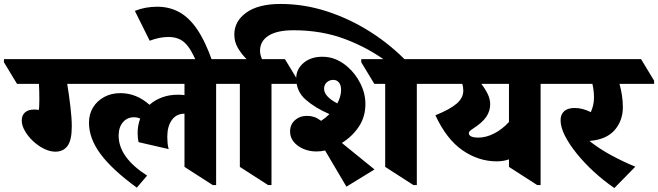

<svg xmlns="http://www.w3.org/2000/svg" viewBox="-94 -926 3328 971"><path d="M186 -159Q158 -159 128 -174Q98 -189 72.5 -213Q47 -237 31.5 -264.5Q16 -292 16 -316Q16 -343 32.5 -357.5Q49 -372 78 -372Q90 -372 102 -370Q105 -382 105 -424Q105 -465 103 -502H-8L-74 -611V-627H316L382 -518V-502H246Q255 -446 262 -387.5Q269 -329 269 -287Q269 -217 247.5 -188Q226 -159 186 -159Z M598 23Q473 -68 414.5 -147Q356 -226 356 -305Q356 -349 376.5 -382.5Q397 -416 433 -435.5Q469 -455 515 -455Q596 -455 662 -396Q689 -420 725.5 -433.5Q762 -447 805 -447Q823 -447 839 -445V-502H300L234 -611V-627H1067L1133 -518V-502H999V10H982L839 -82V-351Q798 -351 775 -319Q752 -287 752 -234Q752 -218 753.5 -202Q755 -186 759 -172L607 -207Q602 -227 602 -253Q602 -292 615 -326Q601 -333 584 -333Q549 -333 527.5 -307.5Q506 -282 506 -240Q506 -130 650 -38Z M900 -613Q886 -644 873 -667Q860 -690 844 -706Q813 -739 757 -739Q713 -739 663 -720L588 -871Q616 -882 643.5 -887Q671 -892 702 -892Q762 -892 812 -865Q862 -838 903.5 -777Q945 -716 981 -613Z M1262 10 1119 -82V-502H1051L985 -611V-627H1153Q1126 -654 1108.5 -684.5Q1091 -715 1091 -751Q1091 -819 1152 -862.5Q1213 -906 1325 -906Q1444 -906 1559.5 -868.5Q1675 -831 1779.5 -764.5Q1884 -698 1968 -610H1868Q1771 -683 1652 -728Q1533 -773 1390 -773Q1307 -773 1264 -745.5Q1221 -718 1221 -669Q1221 -658 1224 -647Q1227 -636 1231 -627H1347L1413 -518V-502H1279V10Z M1658 18 1550 -165Q1530 -160 1506 -160Q1471 -160 1440.5 -173Q1410 -186 1391.5 -208.5Q1373 -231 1373 -261Q1373 -296 1397.5 -318Q1422 -340 1459 -340Q1478 -340 1494.5 -334.5Q1511 -329 1530 -315Q1552 -329 1572 -349Q1500 -380 1452 -422Q1404 -464 1404 -530Q1404 -576 1441 -607.5Q1478 -639 1536 -639Q1573 -639 1605 -625.5Q1637 -612 1665 -587Q1704 -553 1729 -503Q1754 -453 1754 -400Q1754 -336 1721.5 -286.5Q1689 -237 1635 -203L1800 -69ZM1997 10 1854 -82V-502H1799L1733 -611V-627H2082L2148 -518V-502H2014V10ZM1545 -477Q1545 -438 1612 -403Q1631 -439 1631 -471Q1631 -496 1620 -509Q1609 -522 1592 -522Q1572 -522 1558.5 -509.5Q1545 -497 1545 -477Z M2418 -110Q2326 -110 2245 -166Q2164 -222 2108 -343Q2182 -373 2215.5 -402Q2249 -431 2249 -468Q2249 -486 2244 -502H2066L2000 -611V-627H2708L2774 -518V-502H2640V10H2623L2480 -82V-120Q2451 -110 2418 -110ZM2291 -235Q2304 -230 2324 -230Q2364 -230 2405 -251Q2446 -272 2480 -309V-502H2340Q2361 -475 2373 -449.5Q2385 -424 2385 -399Q2385 -365 2365.5 -335.5Q2346 -306 2296 -274Q2277 -262 2277 -253Q2277 -241 2291 -235Z M3013 25Q2959 -12 2910 -57Q2861 -102 2823 -149Q2785 -196 2763 -239.5Q2741 -283 2741 -318Q2741 -347 2759 -363.5Q2777 -380 2813 -380Q2851 -380 2894 -359Q2901 -375 2905.5 -393Q2910 -411 2910 -433Q2910 -466 2902 -502H2692L2626 -611V-627H3148L3214 -518V-502H3039Q3047 -473 3051.5 -443Q3056 -413 3056 -384Q3056 -320 3019 -273.5Q2982 -227 2910 -216Q2896 -214 2887 -213Q2936 -174 2997 -141Q3058 -108 3119 -83Z"/></svg>

Font: Noto Serif Devanagari Black
Style: Regular
Weight: 900
Designer: Universal Thirst, Indian Type Foundry and the Monotype Design Team
Foundry: Monotype Imaging Inc.
Version: Version 2.004; ttfautohint (v1.8.4.7-5d5b)